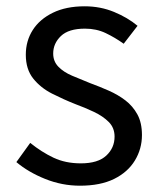

<svg xmlns="http://www.w3.org/2000/svg" viewBox="-20 -577 508 610"><path d="M234 13Q177 13 123.5 -8.5Q70 -30 32 -62L76 -123Q112 -94 150 -76Q188 -58 237 -58Q291 -58 317.5 -82.5Q344 -107 344 -143Q344 -171 325.5 -189.5Q307 -208 278.5 -221.5Q250 -235 220 -246Q182 -261 145.5 -279.5Q109 -298 85.5 -327.5Q62 -357 62 -403Q62 -447 84 -481.5Q106 -516 148 -536.5Q190 -557 249 -557Q299 -557 342.5 -539Q386 -521 417 -495L373 -438Q345 -458 315.5 -472Q286 -486 250 -486Q198 -486 173.5 -462.5Q149 -439 149 -407Q149 -382 165.5 -365Q182 -348 209 -336.5Q236 -325 266 -313Q296 -302 325.5 -289Q355 -276 378.5 -258Q402 -240 416.5 -213.5Q431 -187 431 -148Q431 -104 408.5 -67Q386 -30 342.5 -8.5Q299 13 234 13Z"/></svg>

Font: Noto Sans KR
Style: Regular
Weight: 400
Designer: Ryoko NISHIZUKA  (kana, bopomofo & ideographs); Paul D. Hunt (Latin, Greek & Cyrillic); Sandoll Communications , Soo-you
Foundry: Adobe
Version: Version 2.004-H2;hotconv 1.0.118;makeotfexe 2.5.65603